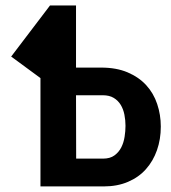

<svg xmlns="http://www.w3.org/2000/svg" viewBox="-20 -668 612 688"><path d="M252.4 -648.4V-425.8H342.3Q397 -425.8 437.3 -408.7Q477.5 -391.6 503.9 -362.8Q530.3 -334 543.2 -295.4Q556.2 -256.8 556.2 -214.4Q556.2 -168.9 542.5 -129.9Q528.8 -90.8 502.9 -61.8Q477.1 -32.7 438.7 -16.4Q400.4 0 351.6 0H125V-388.2L20 -465.3L159.2 -648.4ZM252.4 -326.7 252.9 -111.8V-99.6H349.1Q374.5 -99.6 390.1 -111.1Q405.8 -122.6 414.6 -139.9Q423.3 -157.2 426.5 -178Q429.7 -198.7 429.7 -217.3Q429.7 -237.3 425.8 -257.1Q421.9 -276.9 412.6 -292.2Q403.3 -307.6 387.7 -317.1Q372.1 -326.7 348.1 -326.7Z"/></svg>

Font: Carlito
Style: Bold
Weight: 700
Designer: Lukasz Dziedzic
Foundry: tyPoland Lukasz Dziedzic
Version: Version 1.104